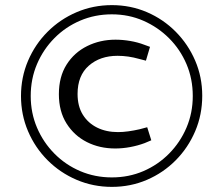

<svg xmlns="http://www.w3.org/2000/svg" viewBox="-20 -775 872 750"><path d="M417 -45Q344 -45 279.5 -72.5Q215 -100 166 -149Q117 -198 89.5 -262.5Q62 -327 62 -400Q62 -473 89.5 -537.5Q117 -602 166 -651Q215 -700 279.5 -727.5Q344 -755 417 -755Q490 -755 554 -727.5Q618 -700 666.5 -651Q715 -602 742.5 -538Q770 -474 770 -401Q770 -327 742.5 -262.5Q715 -198 666.5 -149Q618 -100 554 -72.5Q490 -45 417 -45ZM430 -195Q369 -195 319.5 -220Q270 -245 240 -292.5Q210 -340 210 -407Q210 -475 240 -522.5Q270 -570 320.5 -595Q371 -620 431 -620Q459 -620 488.5 -615Q518 -610 544 -600L566 -592L550 -538L523 -545Q502 -551 481 -554Q460 -557 439 -557Q371 -557 327 -518.5Q283 -480 283 -408Q283 -360 303.5 -327Q324 -294 359.5 -276.5Q395 -259 441 -259Q460 -259 481.5 -262Q503 -265 525 -270L555 -278L571 -227L545 -216Q518 -206 488.5 -200.5Q459 -195 430 -195ZM417 -82Q483 -82 540 -106.5Q597 -131 640.5 -175Q684 -219 708.5 -276.5Q733 -334 733 -400Q733 -467 708.5 -524.5Q684 -582 640.5 -625.5Q597 -669 540 -694Q483 -719 417 -719Q351 -719 293.5 -694.5Q236 -670 192.5 -626Q149 -582 124.5 -524.5Q100 -467 100 -400Q100 -334 124.5 -276.5Q149 -219 192.5 -175Q236 -131 293.5 -106.5Q351 -82 417 -82Z"/></svg>

Font: REM Medium Light
Style: Regular
Weight: 300
Version: Version 1.005;gftools[0.9.28]